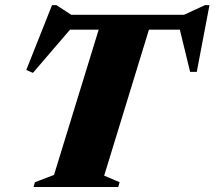

<svg xmlns="http://www.w3.org/2000/svg" viewBox="-20 -744 854 764"><path d="M725.5 -626H195L272 -641.5L111 -454L84.5 -465.5L187 -723.5H204.5L286 -670.5L226 -685H750.5L680.5 -670.5L795.5 -723.5H813.5L763 -458H736.5L691.5 -643ZM379 -646.5H579L394.5 -45L456 -19L450.5 0H113.5L119 -19L195 -48Z"/></svg>

Font: Newsreader 36pt ExtraBold
Style: Italic
Weight: 800
Italic angle: -17°
Designer: Hugues Gentile
Foundry: Production Type
Version: Version 1.003